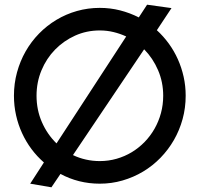

<svg xmlns="http://www.w3.org/2000/svg" viewBox="-20 -757 859 826"><path d="M717.8 -722.2 654.8 -627Q683.1 -601.1 706.1 -569.6Q729 -538.1 745.1 -502.2Q761.2 -466.3 770 -426.8Q778.8 -387.2 778.8 -345.2Q778.8 -293 765.6 -244.9Q752.4 -196.8 728.3 -154.8Q704.1 -112.8 670.4 -78.1Q636.7 -43.5 595.5 -18.8Q554.2 5.9 507.1 19.5Q460 33.2 409.2 33.2Q363.3 33.2 320.6 22.5Q277.8 11.7 240.2 -8.8L201.2 48.8L109.9 33.2L168.9 -58.1Q139.2 -84 115.5 -115.7Q91.8 -147.5 75 -184.1Q58.1 -220.7 49.1 -261.2Q40 -301.8 40 -345.2Q40 -397.5 53.2 -445.8Q66.4 -494.1 90.3 -536.1Q114.3 -578.1 147.9 -612.5Q181.6 -647 222.7 -671.6Q263.7 -696.3 311 -709.7Q358.4 -723.1 409.2 -723.1Q454.6 -723.1 496.6 -712.4Q538.6 -701.7 577.1 -682.1L612.8 -736.8ZM137.2 -345.2Q137.2 -284.2 160.2 -231.7Q183.1 -179.2 223.1 -140.1L522.9 -600.1Q496.6 -612.3 468.3 -619.1Q439.9 -626 409.2 -626Q352.5 -626 303.2 -603.8Q253.9 -581.5 216.8 -543.5Q179.7 -505.4 158.4 -454.3Q137.2 -403.3 137.2 -345.2ZM682.1 -345.2Q682.1 -403.8 659.9 -455.3Q637.7 -506.8 600.1 -544.9L293.9 -89.8Q320.3 -77.1 349.4 -70.6Q378.4 -64 409.2 -64Q446.8 -64 481.7 -74Q516.6 -84 546.9 -102.3Q577.1 -120.6 602.1 -146.2Q627 -171.9 644.8 -203.1Q662.6 -234.4 672.4 -270.3Q682.1 -306.2 682.1 -345.2Z"/></svg>

Font: McLaren
Style: Regular
Weight: 400
Designer: Astigmatic (AOETI)
Foundry: Astigmatic (AOETI)
Version: Version 1.000